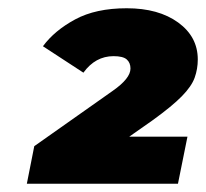

<svg xmlns="http://www.w3.org/2000/svg" viewBox="-20 -772 499 465"><path d="M45 -327 63 -418 253 -552Q296 -582 296 -606Q296 -620 287 -628Q278 -636 255 -636Q211 -636 182 -596L84 -660Q112 -698 162 -725Q212 -752 287 -752Q364 -752 411.5 -717.5Q459 -683 459 -628Q459 -605 451.5 -584Q444 -563 420.5 -539Q397 -515 350 -481L293 -441H434L411 -327Z"/></svg>

Font: Montserrat Black
Style: Italic
Weight: 900
Italic angle: -11.3°
Designer: Julieta Ulanovsky
Foundry: Julieta Ulanovsky
Version: Version 9.000; ttfautohint (v1.8.4.7-5d5b)